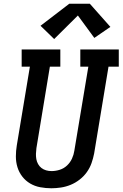

<svg xmlns="http://www.w3.org/2000/svg" viewBox="-20 -1000 656 1028"><path d="M255 8Q225 8 195.5 2.5Q166 -3 141.5 -17.5Q117 -32 99.5 -54.5Q82 -77 73.5 -104.5Q65 -132 65 -162Q65 -192 70 -222L140 -643H96V-735H303V-643H247L175 -207Q173 -192 172.5 -177Q172 -162 174.5 -148Q177 -134 184 -121.5Q191 -109 202 -100.5Q213 -92 227 -88Q241 -84 256 -84Q256 -84 256 -84Q256 -84 256 -84Q278 -84 300 -91Q322 -98 339 -114Q356 -130 365.5 -151Q375 -172 378 -193L453 -643H410V-735H616V-643H561L484 -178Q479 -152 470 -126.5Q461 -101 445 -78.5Q429 -56 406.5 -38.5Q384 -21 358.5 -10.5Q333 0 306.5 4Q280 8 255 8ZM270 -791 197 -862 351 -980H461L571 -856L485 -797L397 -917Z"/></svg>

Font: Iosevka Curly Slab SmBdEx
Style: Italic
Weight: 600
Width: 7
Italic angle: -9°
Monospace: yes
Designer: Belleve Invis
Foundry: Belleve Invis
Version: Version 11.1.0; ttfautohint (v1.8.3)